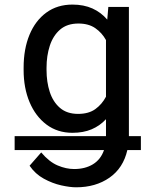

<svg xmlns="http://www.w3.org/2000/svg" viewBox="-20 -558 665 821"><path d="M81 -258.5V-268.5Q81 -348.7 106.2 -409.4Q131.4 -470.2 178.3 -504.3Q225.1 -538.4 289.8 -538.4Q338.4 -538.4 375.4 -521.7Q412.3 -505 438.6 -474.1L443.2 -528.4H531.2V22.7Q531.2 23.8 531.2 24.1H582.4V83.8H524.5Q507.1 160.5 448.2 201.7Q389.2 242.9 305.4 242.9Q279.1 242.9 241.7 234.6Q204.2 226.2 167.4 206.1Q130.7 186.1 106.5 150.6L156.2 93.8Q190.3 134.2 226.6 149.5Q262.8 164.8 296.9 164.8Q344.1 164.8 377.5 144.4Q410.9 123.9 424.7 83.8H42.6V24.1H433.2V-48.3Q407.3 -20.2 371.8 -5.1Q336.3 9.9 289.8 9.9Q225.9 9.9 179 -25.2Q132.1 -60.4 106.5 -121.1Q81 -181.8 81 -258.5ZM179 -268.5V-258.5Q179 -207.4 192.8 -164.8Q206.7 -122.2 236.5 -96.6Q266.3 -71 313.9 -71Q359.4 -71 387.8 -91.6Q416.2 -112.2 433.2 -144.5V-386.7Q416.2 -417.6 387.6 -437.5Q359 -457.4 315.3 -457.4Q267 -457.4 237 -431.5Q207 -405.5 193 -362.6Q179 -319.6 179 -268.5Z"/></svg>

Font: Interface
Style: Regular
Weight: 400
Designer: Rasmus Andersson
Foundry: rsms
Version: Version 1.8